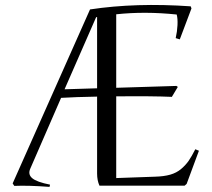

<svg xmlns="http://www.w3.org/2000/svg" viewBox="-20 -730 833 755"><path d="M437 -351.1V-29.8L588.9 -35.2Q624.5 -36.1 649.4 -43.2Q674.3 -50.3 692.4 -65.7Q710.4 -81.1 721.9 -97.7Q733.4 -114.3 748 -143.1L762.2 -137.2L713.9 -6.8L706.1 0H371.1Q361.8 -20.5 361.8 -47.9V-350.1Q275.9 -348.6 220.2 -345.2L99.1 -66.9Q88.9 -44.4 106.7 -29.3Q124.5 -14.2 176.8 -3.9L174.8 4.9Q89.8 -1.5 36.1 1L29.8 -8.8L334 -692.9Q514.6 -720.2 730 -705.1L732.9 -696.8L687 -575.2L670.9 -580.1Q676.8 -606 678 -631.6Q679.2 -657.2 674.8 -672.9Q549.8 -686 437 -673.8V-384.8L673.8 -392.1L679.2 -388.2L655.8 -349.1Q582 -352.5 437 -351.1ZM361.8 -663.1 357.9 -662.1 233.9 -378.9 361.8 -382.8Z"/></svg>

Font: Junge
Style: Regular
Weight: 400
Designer: Alexei Vanyashin
Foundry: Cyreal (www.cyreal.org)
Version: Version 1.002